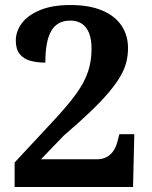

<svg xmlns="http://www.w3.org/2000/svg" viewBox="-20 -744 605 764"><path d="M38.2 -97.4 183.8 -253.8Q245.6 -319.4 280.8 -367.5Q316 -415.6 330.1 -458.3Q344.3 -501 344.3 -548.7Q344.3 -588.6 333.9 -613.5Q323.6 -638.3 304.9 -650.2Q286.3 -662.1 260.3 -662.1Q225.3 -662.1 203.2 -644Q181.1 -625.8 170.8 -589Q160.4 -552.2 160.4 -494.8Q127.7 -494.8 101 -502.1Q74.3 -509.3 58.6 -528.7Q42.9 -548.2 42.9 -582.5Q42.9 -619.1 66.6 -651.2Q90.3 -683.2 139 -703.6Q187.6 -724 260.3 -724Q334.9 -724 385.9 -702.6Q436.9 -681.3 463.2 -642.6Q489.4 -603.9 489.4 -552.4Q489.4 -524.4 482.8 -497.4Q476.2 -470.4 459.6 -441.3Q442.9 -412.3 414.2 -378Q385.5 -343.7 341.3 -301.1Q297 -258.5 233.7 -204.4L143 -110.2H364.1Q386.5 -110.2 402.5 -118.1Q418.5 -126.1 429.7 -141.4Q440.8 -156.6 447 -179.4L455 -210.1H514.4L509.4 0H38.2Z"/></svg>

Font: Noto Serif Sinhala
Style: Regular
Weight: 400
Designer: Jelle Bosma - Monotype Design Team
Foundry: Monotype Imaging Inc.
Version: Version 2.006